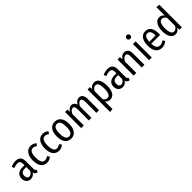

<svg xmlns="http://www.w3.org/2000/svg" viewBox="387 -2506 4447 4447"><g transform="rotate(-45 2610.0 -282.5)"><path d="M393 -114Q393 -85 401.5 -71Q410 -57 429 -49L410 12Q371 6 349 -11.5Q327 -29 318 -65Q272 12 185 12Q117 12 77 -31.5Q37 -75 37 -147Q37 -231 91 -275.5Q145 -320 247 -320H305V-366Q305 -420 283 -444Q261 -468 215 -468Q164 -468 91 -440L70 -503Q155 -538 228 -538Q311 -538 352 -494Q393 -450 393 -370ZM203 -54Q270 -54 305 -138V-261H257Q129 -261 129 -151Q129 -54 203 -54Z M723 -538Q803 -538 863 -482L822 -429Q773 -467 726 -467Q613 -467 613 -261Q613 -62 725 -62Q771 -62 822 -100L863 -46Q799 12 724 12Q628 12 573.5 -58Q519 -128 519 -259Q519 -390 574 -464Q629 -538 723 -538Z M1116 -538Q1196 -538 1256 -482L1215 -429Q1166 -467 1119 -467Q1006 -467 1006 -261Q1006 -62 1118 -62Q1164 -62 1215 -100L1256 -46Q1192 12 1117 12Q1021 12 966.5 -58Q912 -128 912 -259Q912 -390 967 -464Q1022 -538 1116 -538Z M1716 -264Q1716 -137 1661 -62.5Q1606 12 1510 12Q1413 12 1359 -61Q1305 -134 1305 -263Q1305 -394 1359 -466Q1413 -538 1511 -538Q1609 -538 1662.5 -467.5Q1716 -397 1716 -264ZM1398 -263Q1398 -59 1510 -59Q1566 -59 1594 -107.5Q1622 -156 1622 -264Q1622 -371 1594.5 -419Q1567 -467 1511 -467Q1455 -467 1426.5 -418.5Q1398 -370 1398 -263Z M2305 -538Q2361 -538 2394 -495Q2427 -452 2427 -377V0H2341V-366Q2341 -470 2283 -470Q2227 -470 2178 -376V0H2092V-366Q2092 -470 2034 -470Q1976 -470 1929 -376V0H1842V-527H1918L1924 -450Q1977 -538 2056 -538Q2097 -538 2126 -513.5Q2155 -489 2168 -444Q2225 -538 2305 -538Z M2798 -538Q2880 -538 2921.5 -467Q2963 -396 2963 -264Q2963 -136 2917 -62Q2871 12 2785 12Q2714 12 2667 -47V201L2579 212V-527H2656L2662 -457Q2713 -538 2798 -538ZM2766 -60Q2870 -60 2870 -264Q2870 -372 2846.5 -420Q2823 -468 2774 -468Q2713 -468 2667 -389V-122Q2706 -60 2766 -60Z M3405 -114Q3405 -85 3413.5 -71Q3422 -57 3441 -49L3422 12Q3383 6 3361 -11.5Q3339 -29 3330 -65Q3284 12 3197 12Q3129 12 3089 -31.5Q3049 -75 3049 -147Q3049 -231 3103 -275.5Q3157 -320 3259 -320H3317V-366Q3317 -420 3295 -444Q3273 -468 3227 -468Q3176 -468 3103 -440L3082 -503Q3167 -538 3240 -538Q3323 -538 3364 -494Q3405 -450 3405 -370ZM3215 -54Q3282 -54 3317 -138V-261H3269Q3141 -261 3141 -151Q3141 -54 3215 -54Z M3783 -538Q3844 -538 3879 -495Q3914 -452 3914 -377V0H3826V-365Q3826 -423 3810 -446Q3794 -469 3762 -469Q3700 -469 3649 -372V0H3561V-527H3637L3644 -448Q3699 -538 3783 -538Z M4169 -716Q4169 -691 4152.5 -674Q4136 -657 4110 -657Q4083 -657 4066.5 -674Q4050 -691 4050 -716Q4050 -743 4066.5 -760Q4083 -777 4110 -777Q4137 -777 4153 -760Q4169 -743 4169 -716ZM4154 -527V0H4066V-527Z M4663 -279Q4663 -257 4661 -233H4371Q4375 -140 4405.5 -100Q4436 -60 4489 -60Q4551 -60 4608 -105L4646 -54Q4575 12 4485 12Q4388 12 4334 -58Q4280 -128 4280 -258Q4280 -388 4331.5 -463Q4383 -538 4475 -538Q4566 -538 4614.5 -471.5Q4663 -405 4663 -279ZM4578 -298V-305Q4578 -469 4476 -469Q4379 -469 4371 -298Z M5054 -749 5142 -739V0H5064L5058 -69Q5009 12 4930 12Q4846 12 4800.5 -60.5Q4755 -133 4755 -261Q4755 -386 4804.5 -462Q4854 -538 4935 -538Q5006 -538 5054 -476ZM4948 -58Q5008 -58 5054 -134V-399Q5010 -468 4953 -468Q4848 -468 4848 -263Q4848 -58 4948 -58Z"/></g></svg>

Font: Fira Sans Condensed
Style: Regular
Weight: 400
Width: 3
Designer: Carrois Corporate & Edenspiekermann AG
Foundry: Carrois Corporate GbR & Edenspiekermann AG
Version: Version 4.202;PS 004.202;hotconv 1.0.88;makeotf.lib2.5.64775